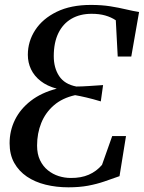

<svg xmlns="http://www.w3.org/2000/svg" viewBox="-20 -772 600 800"><path d="M265 8.5Q214.5 8.5 170 -2.5Q125.5 -13.5 92 -36.2Q58.5 -59 39.2 -93.5Q20 -128 20 -175Q20 -227.5 42.5 -273Q65 -318.5 108.8 -352.2Q152.5 -386 216.5 -402.5Q176 -413.5 149.2 -434.5Q122.5 -455.5 109.2 -483.5Q96 -511.5 96 -543.5Q96 -599.5 126.8 -646.8Q157.5 -694 216.2 -722.8Q275 -751.5 358.5 -751.5Q403.5 -751.5 439.5 -745.8Q475.5 -740 504.8 -733Q534 -726 559.5 -722L527 -536.5H470.5L462.5 -687.5Q443 -700.5 418.5 -707.5Q394 -714.5 361.5 -714.5Q313.5 -714.5 278 -694Q242.5 -673.5 223.2 -634Q204 -594.5 204 -538Q204 -489 226.5 -455Q249 -421 298 -411.5Q320 -411.5 349.5 -413.5Q379 -415.5 409.5 -417.5L400 -349.5Q367 -359.5 339 -366Q311 -372.5 293 -375.5Q239.5 -363.5 204.5 -333.2Q169.5 -303 152 -259.8Q134.5 -216.5 134.5 -165.5Q134.5 -130 146.8 -104.5Q159 -79 179.5 -62.5Q200 -46 224.8 -38.2Q249.5 -30.5 274.5 -30.5Q317.5 -30 349.8 -44Q382 -58 405 -85L447.5 -205H505L478 -38Q446 -26.5 414.5 -15.8Q383 -5 346.8 1.8Q310.5 8.5 265 8.5Z"/></svg>

Font: Merriweather 96pt
Style: Italic
Weight: 400
Italic angle: -7.8°
Version: Version 2.101